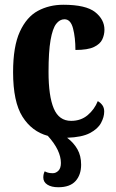

<svg xmlns="http://www.w3.org/2000/svg" viewBox="-20 -569 488 807"><path d="M225 218Q196 218 179 207Q162 196 162 177Q162 162 168 151Q173 154 181 156.5Q189 159 202 159Q215 159 225.5 148.5Q236 138 236 116Q236 90 222.5 61.5Q209 33 181 2Q114 -16 74.5 -78.5Q35 -141 35 -266Q35 -374 63.5 -436Q92 -498 139.5 -523.5Q187 -549 246 -549Q341 -549 380 -518Q419 -487 419 -444Q419 -423 410 -403.5Q401 -384 375 -371.5Q349 -359 297 -359Q297 -411 287 -449.5Q277 -488 251 -488Q231 -488 216 -468.5Q201 -449 192.5 -400.5Q184 -352 184 -267Q184 -165 206 -113Q228 -61 279 -61Q320 -61 348.5 -85Q377 -109 391 -144Q403 -137 410.5 -126.5Q418 -116 418 -100Q418 -77 404.5 -52Q391 -27 357.5 -9.5Q324 8 262 10Q290 31 305.5 58.5Q321 86 321 123Q321 166 297.5 192Q274 218 225 218Z"/></svg>

Font: Noto Serif ExtraCondensed ExtraBold
Style: Regular
Weight: 800
Width: 2
Designer: Monotype Design Team
Foundry: Monotype Imaging Inc.
Version: Version 2.013; ttfautohint (v1.8.4.7-5d5b)